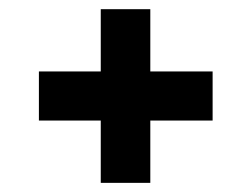

<svg xmlns="http://www.w3.org/2000/svg" viewBox="-20 -463 549 420"><path d="M200.4 -63V-199.3H65.1V-306.7H200.4V-442.9H308.8V-306.7H445.1V-199.3H308.8V-63Z"/></svg>

Font: Saira Thin SemiCondensed
Style: Regular
Weight: 100
Width: 4
Version: Version 1.101